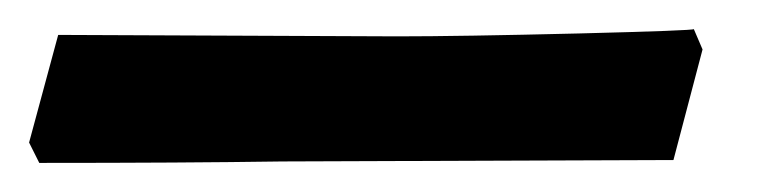

<svg xmlns="http://www.w3.org/2000/svg" viewBox="-77 66 534 132"><path d="M386 176 117 177Q49 178 -50 178L-57 164L-37 90L196 91Q239 91 321 89Q400 87 400 86L406 100Z"/></svg>

Font: Alegreya
Style: Bold Italic
Weight: 700
Italic angle: -7°
Designer: Juan Pablo del Peral
Foundry: Huerta Tipografica
Version: Version 2.007; ttfautohint (v1.6)